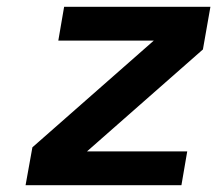

<svg xmlns="http://www.w3.org/2000/svg" viewBox="-20 -543 637 563"><path d="M55 0 75 -111 431 -424H151L168 -523H597L575 -398L235 -99H529L512 0Z"/></svg>

Font: Tomorrow Medium
Style: Italic
Weight: 500
Italic angle: -10°
Designer: Tony de Marco, Monica Rizzolli
Foundry: Just in Type
Version: Version 2.002